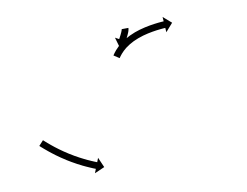

<svg xmlns="http://www.w3.org/2000/svg" viewBox="-55 -644 727 566"><g transform="rotate(-10 308.5 -360.5)"><path d="M358.1 -555.5C358.1 -555.7 358.1 -555.9 358.1 -556.1L338.1 -555.9C338.1 -555.8 338.1 -555.7 338.1 -555.7C338.1 -555.7 338.1 -555.7 338.1 -555.8C338.1 -555.9 338.1 -555.9 338.1 -555.9C338.1 -555.8 338.1 -555.6 338.1 -555.5C338.1 -555.5 338.1 -555.6 338.1 -555.7C338.1 -555.8 338.1 -555.9 338.1 -555.9C338.1 -555.5 338 -555.1 337.9 -554.8C337.9 -554.8 338 -554.9 338 -554.9C338 -555 338 -555.1 338 -555.1C337.9 -554.5 337.7 -553.9 337.6 -553.4C337.6 -553.4 337.6 -553.4 337.6 -553.5C337.6 -553.5 337.6 -553.6 337.6 -553.6C337.4 -552.8 337.2 -552.1 336.9 -551.4C336.9 -551.4 336.9 -551.4 336.9 -551.4C336.9 -551.5 337 -551.5 337 -551.5C336.7 -550.7 336.3 -549.8 336 -549C336 -549 336 -549 336 -549C336 -549.1 336 -549.1 336 -549.1C335.7 -548.2 335.3 -547.2 334.9 -546.3C334.9 -546.3 334.9 -546.3 334.9 -546.3C334.9 -546.4 334.9 -546.4 334.9 -546.4C334.5 -545.4 334 -544.5 333.6 -543.5C333.6 -543.5 333.6 -543.5 333.6 -543.5C333.6 -543.5 333.6 -543.6 333.6 -543.6C333.2 -542.6 332.7 -541.6 332.2 -540.7C332.2 -540.7 332.2 -540.7 332.2 -540.7C332.2 -540.7 332.3 -540.7 332.3 -540.7C331.8 -539.8 331.3 -538.9 330.9 -537.9L330.9 -537.9L330.9 -538C330.4 -537.1 330 -536.2 329.5 -535.3L329.5 -535.4L329.5 -535.4C329.1 -534.6 328.7 -533.8 328.3 -533L328.3 -533L328.3 -533C328 -532.4 327.6 -531.7 327.2 -531.1L327.3 -531.1L327.3 -531.1C327 -530.6 326.7 -530.1 326.4 -529.6L326.4 -529.6L326.4 -529.6C326.3 -529.2 326.1 -528.9 325.9 -528.6C325.8 -528.5 325.8 -528.4 325.7 -528.3L314.2 -534.6L323.3 -503.1L354.7 -512.2L343.2 -518.6C343.3 -518.7 343.3 -518.8 343.4 -518.9C343.6 -519.3 343.8 -519.6 344 -520L344 -520L344 -520C344.3 -520.5 344.5 -521 344.8 -521.5L344.8 -521.5L344.8 -521.6C345.2 -522.2 345.6 -522.9 345.9 -523.6L345.9 -523.6L346 -523.6C346.4 -524.4 346.8 -525.3 347.2 -526.1L347.3 -526.1L347.3 -526.1C347.7 -527 348.2 -527.9 348.7 -528.9L348.7 -528.9L348.7 -528.9C349.2 -529.9 349.7 -530.9 350.2 -531.9C350.2 -531.9 350.2 -531.9 350.2 -531.9C350.2 -531.9 350.2 -531.9 350.2 -531.9C350.7 -532.9 351.2 -534 351.7 -535C351.7 -535 351.7 -535 351.7 -535.1C351.7 -535.1 351.7 -535.1 351.7 -535.1C352.2 -536.1 352.7 -537.2 353.2 -538.3C353.2 -538.3 353.2 -538.3 353.2 -538.3C353.2 -538.3 353.2 -538.3 353.2 -538.3C353.7 -539.4 354.1 -540.4 354.5 -541.5C354.5 -541.5 354.6 -541.5 354.6 -541.6C354.6 -541.6 354.6 -541.6 354.6 -541.6C355 -542.6 355.4 -543.6 355.8 -544.7C355.8 -544.7 355.8 -544.7 355.8 -544.7C355.8 -544.8 355.8 -544.8 355.8 -544.8C356.1 -545.8 356.5 -546.8 356.8 -547.7C356.8 -547.7 356.8 -547.8 356.8 -547.8C356.8 -547.9 356.8 -547.9 356.8 -547.9C357.1 -548.8 357.3 -549.7 357.5 -550.6C357.5 -550.6 357.5 -550.7 357.5 -550.7C357.5 -550.8 357.6 -550.9 357.6 -550.9C357.7 -551.6 357.8 -552.4 358 -553.2C358 -553.2 358 -553.3 358 -553.4C358 -553.4 358 -553.5 358 -553.5C358.1 -554.1 358.1 -554.7 358.1 -555.3C358.1 -555.3 358.1 -555.3 358.1 -555.4C358.1 -555.5 358.1 -555.5 358.1 -555.5ZM301.8 -485.4C301.4 -484.9 301 -484.3 300.7 -483.7L317.4 -472.8C317.8 -473.3 318.1 -473.9 318.5 -474.4C318.5 -474.4 318.5 -474.4 318.4 -474.4C318.4 -474.3 318.4 -474.3 318.4 -474.3C319.4 -475.8 320.4 -477.2 321.4 -478.6C321.4 -478.6 321.4 -478.6 321.4 -478.5C321.3 -478.5 321.3 -478.4 321.3 -478.4C323 -480.6 324.7 -482.7 326.4 -484.8C326.4 -484.8 326.4 -484.8 326.3 -484.7C326.3 -484.7 326.3 -484.6 326.3 -484.6C328.6 -487.2 331.1 -489.8 333.6 -492.3C333.6 -492.3 333.5 -492.2 333.5 -492.2C333.4 -492.1 333.4 -492.1 333.4 -492.1C336.4 -494.9 339.7 -497.6 342.9 -500.3C342.9 -500.3 342.9 -500.2 342.8 -500.1C342.7 -500.1 342.7 -500 342.7 -500C346.5 -502.8 350.4 -505.5 354.4 -508C354.4 -508 354.3 -508 354.2 -507.9C354.1 -507.9 354.1 -507.8 354.1 -507.8C358.5 -510.4 362.9 -512.8 367.5 -515.1C367.5 -515.1 367.4 -515 367.3 -515C367.3 -515 367.2 -514.9 367.2 -514.9C372 -517.1 376.9 -519.2 381.8 -521.1C381.8 -521.1 381.8 -521.1 381.7 -521.1C381.6 -521 381.6 -521 381.6 -521C386.6 -522.8 391.6 -524.5 396.7 -526C396.7 -526 396.7 -526 396.6 -526C396.6 -526 396.5 -526 396.5 -526C401.5 -527.3 406.5 -528.6 411.6 -529.8C411.6 -529.8 411.5 -529.8 411.5 -529.8C411.4 -529.8 411.4 -529.8 411.4 -529.8C416.2 -530.8 420.9 -531.7 425.7 -532.6C425.7 -532.6 425.7 -532.6 425.6 -532.6C425.6 -532.6 425.6 -532.6 425.6 -532.6C429.9 -533.3 434.2 -534 438.5 -534.6C438.5 -534.6 438.5 -534.6 438.5 -534.6C438.5 -534.6 438.4 -534.6 438.4 -534.6C442.1 -535 445.8 -535.5 449.5 -535.9C449.5 -535.9 449.4 -535.9 449.4 -535.9C449.4 -535.9 449.4 -535.9 449.4 -535.9C452.2 -536.2 455.1 -536.4 457.9 -536.7C457.9 -536.7 457.9 -536.7 457.9 -536.7C457.9 -536.7 457.9 -536.7 457.9 -536.7C459.7 -536.8 461.6 -537 463.4 -537.1L463.4 -537.1L463.4 -537.1C464 -537.1 464.7 -537.2 465.3 -537.2L466.2 -524.1L487.8 -548.8L463 -570.3L464 -557.2C463.3 -557.1 462.6 -557.1 462 -557L461.9 -557L461.9 -557C460 -556.9 458.1 -556.8 456.3 -556.6C456.3 -556.6 456.2 -556.6 456.2 -556.6C456.2 -556.6 456.2 -556.6 456.2 -556.6C453.3 -556.3 450.3 -556.1 447.4 -555.8C447.4 -555.8 447.4 -555.8 447.3 -555.8C447.3 -555.8 447.3 -555.8 447.3 -555.8C443.5 -555.3 439.7 -554.9 435.9 -554.4C435.9 -554.4 435.9 -554.4 435.8 -554.4C435.8 -554.4 435.8 -554.4 435.8 -554.4C431.3 -553.8 426.8 -553.1 422.3 -552.3C422.3 -552.3 422.3 -552.3 422.2 -552.3C422.2 -552.3 422.2 -552.3 422.2 -552.3C417.2 -551.4 412.2 -550.4 407.2 -549.3C407.2 -549.3 407.1 -549.3 407.1 -549.3C407.1 -549.3 407 -549.3 407 -549.3C401.7 -548 396.4 -546.7 391.2 -545.2C391.2 -545.2 391.1 -545.2 391.1 -545.2C391 -545.2 390.9 -545.2 390.9 -545.2C385.5 -543.5 380.2 -541.8 374.8 -539.9C374.8 -539.9 374.8 -539.8 374.7 -539.8C374.6 -539.8 374.6 -539.8 374.6 -539.8C369.3 -537.7 364 -535.5 358.9 -533.1C358.9 -533.1 358.8 -533.1 358.7 -533.1C358.7 -533 358.6 -533 358.6 -533C353.6 -530.5 348.8 -527.9 344 -525.1C344 -525.1 343.9 -525.1 343.8 -525C343.7 -525 343.7 -524.9 343.7 -524.9C339.3 -522.1 335 -519.2 330.8 -516.1C330.8 -516.1 330.7 -516.1 330.6 -516C330.6 -516 330.5 -515.9 330.5 -515.9C326.8 -513 323.3 -509.9 319.8 -506.8C319.8 -506.8 319.7 -506.7 319.7 -506.7C319.6 -506.6 319.6 -506.5 319.6 -506.5C316.7 -503.8 314 -500.9 311.3 -497.9C311.3 -497.9 311.3 -497.9 311.2 -497.8C311.2 -497.8 311.1 -497.7 311.1 -497.7C309.2 -495.4 307.2 -493 305.4 -490.5C305.4 -490.5 305.4 -490.5 305.3 -490.5C305.3 -490.4 305.3 -490.4 305.3 -490.4C304.1 -488.8 303 -487.2 301.9 -485.5C301.9 -485.5 301.8 -485.5 301.8 -485.5C301.8 -485.5 301.8 -485.4 301.8 -485.4ZM54.1 -272.5C53.7 -272.9 53.2 -273.3 52.7 -273.8L39.2 -259C39.7 -258.5 40.2 -258.1 40.7 -257.6L40.7 -257.6L40.7 -257.6C42.1 -256.4 43.5 -255.1 44.9 -253.8L45 -253.8L45 -253.8C47.2 -251.9 49.4 -249.9 51.6 -248C51.6 -248 51.7 -248 51.7 -248C51.7 -248 51.7 -247.9 51.7 -247.9C54.6 -245.5 57.5 -243 60.5 -240.6C60.5 -240.6 60.5 -240.5 60.5 -240.5C60.5 -240.5 60.5 -240.5 60.5 -240.5C64.1 -237.6 67.6 -234.8 71.2 -232C71.2 -232 71.2 -232 71.2 -232C71.2 -232 71.2 -232 71.2 -232C75.2 -228.9 79.3 -225.8 83.3 -222.8C83.3 -222.8 83.4 -222.8 83.4 -222.8C83.4 -222.8 83.4 -222.8 83.4 -222.8C87.8 -219.6 92.2 -216.5 96.7 -213.4C96.7 -213.4 96.7 -213.4 96.7 -213.4C96.8 -213.4 96.8 -213.4 96.8 -213.4C101.4 -210.2 106.1 -207.2 110.8 -204.2C110.8 -204.2 110.8 -204.2 110.9 -204.1C110.9 -204.1 110.9 -204.1 110.9 -204.1C115.7 -201.2 120.4 -198.3 125.3 -195.4C125.3 -195.4 125.3 -195.4 125.3 -195.4C125.3 -195.4 125.4 -195.4 125.4 -195.4C130.1 -192.7 134.8 -190.1 139.5 -187.5C139.5 -187.5 139.6 -187.5 139.6 -187.4C139.6 -187.4 139.6 -187.4 139.6 -187.4C144.1 -185.1 148.6 -182.7 153.2 -180.5C153.2 -180.5 153.2 -180.5 153.2 -180.5C153.2 -180.4 153.2 -180.4 153.2 -180.4C157.3 -178.5 161.4 -176.5 165.5 -174.6C165.5 -174.6 165.5 -174.6 165.6 -174.6C165.6 -174.6 165.6 -174.6 165.6 -174.6C169.1 -173 172.6 -171.4 176.1 -169.9C176.1 -169.9 176.1 -169.9 176.1 -169.9C176.2 -169.9 176.2 -169.9 176.2 -169.9C178.9 -168.7 181.6 -167.6 184.3 -166.4C184.3 -166.4 184.4 -166.4 184.4 -166.4C184.4 -166.4 184.4 -166.4 184.4 -166.4C186.1 -165.7 187.9 -165 189.7 -164.3L189.7 -164.3L189.7 -164.3C190.3 -164 190.9 -163.8 191.6 -163.6L186.8 -151.3L216.8 -164.4L203.7 -194.4L198.9 -182.2C198.3 -182.4 197.6 -182.7 197 -182.9L197 -182.9L197.1 -182.9C195.3 -183.6 193.6 -184.3 191.9 -185C191.9 -185 191.9 -184.9 191.9 -184.9C191.9 -184.9 192 -184.9 192 -184.9C189.3 -186 186.7 -187.1 184 -188.3C184 -188.3 184 -188.3 184 -188.3C184.1 -188.2 184.1 -188.2 184.1 -188.2C180.7 -189.7 177.3 -191.2 173.9 -192.8C173.9 -192.8 173.9 -192.8 173.9 -192.8C173.9 -192.7 173.9 -192.7 173.9 -192.7C169.9 -194.6 166 -196.5 162 -198.4C162 -198.4 162 -198.4 162 -198.4C162.1 -198.4 162.1 -198.4 162.1 -198.4C157.7 -200.6 153.3 -202.8 149 -205.1C149 -205.1 149 -205.1 149 -205.1C149 -205.1 149.1 -205.1 149.1 -205.1C144.5 -207.6 139.9 -210.1 135.3 -212.7C135.3 -212.7 135.3 -212.7 135.3 -212.7C135.4 -212.7 135.4 -212.7 135.4 -212.7C130.7 -215.4 126.1 -218.2 121.5 -221.1C121.5 -221.1 121.5 -221.1 121.5 -221.1C121.5 -221.1 121.6 -221 121.6 -221C117 -224 112.4 -226.9 107.9 -230C107.9 -230 108 -229.9 108 -229.9C108 -229.9 108 -229.9 108 -229.9C103.7 -232.9 99.4 -235.9 95.1 -239C95.1 -239 95.2 -239 95.2 -238.9C95.2 -238.9 95.2 -238.9 95.2 -238.9C91.3 -241.8 87.3 -244.8 83.4 -247.8C83.4 -247.8 83.5 -247.8 83.5 -247.8C83.5 -247.8 83.5 -247.7 83.5 -247.7C80 -250.5 76.6 -253.2 73.2 -256C73.2 -256 73.2 -256 73.2 -256C73.2 -256 73.2 -256 73.2 -256C70.4 -258.3 67.5 -260.7 64.7 -263.2C64.7 -263.2 64.7 -263.1 64.7 -263.1C64.7 -263.1 64.7 -263.1 64.7 -263.1C62.5 -265 60.4 -266.9 58.2 -268.8L58.2 -268.8L58.3 -268.8C56.9 -270 55.5 -271.2 54.1 -272.5L54.1 -272.5Z"/></g></svg>

Font: FRB American Cursive Just Arrows Extralight
Style: Italic
Weight: 200
Italic angle: -25°
Version: Version 2.0;Modular Font Editor K font №1